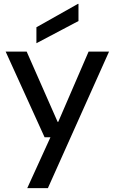

<svg xmlns="http://www.w3.org/2000/svg" viewBox="-20 -761 589 986"><path d="M120 205 239 -56H209L9 -496H117L276 -135H279L435 -496H540L226 205ZM167 -539V-621L380 -741H383V-653Z"/></svg>

Font: DM Sans 9pt 36pt Medium
Style: Regular
Weight: 500
Version: Version 4.004;gftools[0.9.30]